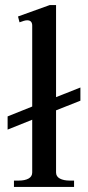

<svg xmlns="http://www.w3.org/2000/svg" viewBox="-20 -737 346 757"><path d="M201 -302V-57Q201 -41 216 -33Q231 -25 255 -25H272V0H35V-25H54Q78 -25 92.5 -33Q107 -41 107 -57V-265L10 -226V-278L107 -317V-636Q107 -657 87 -657Q77 -657 57 -649L51 -672L176 -717H201V-354L297 -392V-340Z"/></svg>

Font: TavirajRegular
Style: Regular
Weight: 400
Designer: Katatrad Team
Foundry: CadsonDemak
Version: Version 1.000